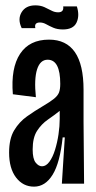

<svg xmlns="http://www.w3.org/2000/svg" viewBox="-20 -686 360 717"><path d="M107 11Q66 11 40 -23Q14 -57 14 -116Q14 -168 33 -199.5Q52 -231 81 -251.5Q110 -272 139 -289Q168 -306 182 -317.5Q196 -329 200.5 -341Q205 -353 205 -373Q205 -463 158 -463Q130 -463 118.5 -427Q107 -391 114 -323L28 -334Q20 -432 55 -485Q90 -538 163 -538Q292 -538 292 -351V-231Q293 -174 293 -115.5Q293 -57 294 0H211Q214 -43 216.5 -86.5Q219 -130 222 -173H214Q204 -78 176.5 -33.5Q149 11 107 11ZM137 -65Q152 -65 164.5 -82Q177 -99 185.5 -126.5Q194 -154 198.5 -184.5Q203 -215 203 -242V-272Q183 -256 159 -239.5Q135 -223 118.5 -197.5Q102 -172 102 -128Q102 -93 113 -79Q124 -65 137 -65ZM215 -576Q194 -576 179 -582.5Q164 -589 152.5 -595.5Q141 -602 129 -602Q107 -602 112 -581H61Q45 -614 60.5 -640Q76 -666 112 -666Q131 -666 145.5 -659.5Q160 -653 172 -646.5Q184 -640 197 -640Q219 -640 216 -662H267Q278 -628 266 -602Q254 -576 215 -576Z"/></svg>

Font: Bricolage Grotesque 96pt Condensed
Style: Regular
Weight: 400
Width: 3
Designer: Mathieu Triay
Foundry: Atelier Triay
Version: Version 1.001; ttfautohint (v1.8.4.7-5d5b);gftools[0.9.33.de